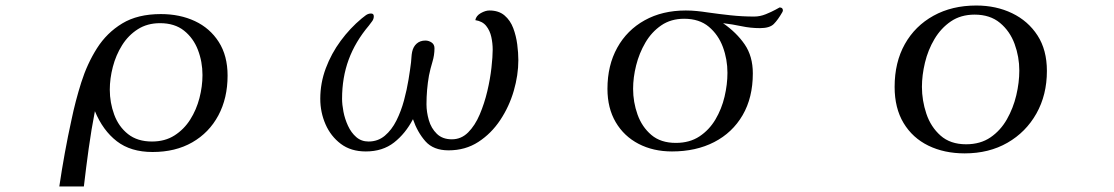

<svg xmlns="http://www.w3.org/2000/svg" viewBox="-20 -556 4040 696"><path d="M714 -284Q714 -332 697.5 -375Q681 -418 647 -445Q613 -472 560 -472Q514 -472 479.5 -450Q445 -428 422.5 -392Q400 -356 389 -313.5Q378 -271 378 -231Q378 -184 394 -140.5Q410 -97 444 -70Q478 -43 531 -43Q578 -43 612.5 -65Q647 -87 669.5 -122.5Q692 -158 703 -200.5Q714 -243 714 -284ZM805 -282Q805 -200 771.5 -137.5Q738 -75 677 -40Q616 -5 533 -5Q454 -5 403.5 -44Q353 -83 324 -153Q311 -86 301.5 -17.5Q292 51 284 120H195Q204 59 215 -1.5Q226 -62 239 -121Q253 -189 274.5 -257Q296 -325 331.5 -381Q367 -437 423 -471Q479 -505 563 -505Q632 -505 686.5 -479.5Q741 -454 773 -404Q805 -354 805 -282Z M1859 -338Q1859 -284 1842.5 -227Q1826 -170 1793.5 -121Q1761 -72 1714 -41.5Q1667 -11 1606 -11Q1551 -11 1522 -44Q1493 -77 1477 -124Q1450 -72 1408.5 -39.5Q1367 -7 1306 -7Q1252 -7 1215.5 -34.5Q1179 -62 1160 -105.5Q1141 -149 1141 -198Q1141 -255 1161 -308.5Q1181 -362 1215 -408Q1249 -454 1291 -489Q1298 -495 1306.5 -501Q1315 -507 1325 -507Q1335 -507 1335 -497Q1335 -487 1329 -479Q1323 -471 1317 -463Q1268 -405 1244 -340Q1220 -275 1220 -198Q1220 -177 1225 -151Q1230 -125 1241.5 -100Q1253 -75 1271.5 -59Q1290 -43 1316 -43Q1350 -43 1375 -64Q1400 -85 1417 -119Q1434 -153 1444.5 -192Q1455 -231 1461 -268Q1467 -305 1470 -330Q1471 -339 1471.5 -348.5Q1472 -358 1474 -368Q1478 -387 1490.5 -398Q1503 -409 1522 -409Q1534 -409 1544.5 -402Q1555 -395 1555 -381Q1555 -356 1547.5 -331.5Q1540 -307 1535 -282Q1526 -231 1526 -178Q1526 -150 1534.5 -120.5Q1543 -91 1563.5 -71Q1584 -51 1618 -51Q1652 -51 1677 -76Q1702 -101 1719 -141Q1736 -181 1746.5 -225.5Q1757 -270 1761.5 -310.5Q1766 -351 1766 -376Q1766 -399 1761 -422Q1756 -445 1742.5 -462Q1729 -479 1703 -483Q1706 -499 1723 -508.5Q1740 -518 1754 -518Q1788 -518 1809 -500Q1830 -482 1840.5 -454Q1851 -426 1855 -395Q1859 -364 1859 -338Z M2617 -292Q2617 -341 2600.5 -385.5Q2584 -430 2549.5 -459Q2515 -488 2460 -488Q2412 -488 2377 -464Q2342 -440 2319.5 -401.5Q2297 -363 2286 -319Q2275 -275 2275 -234Q2275 -186 2291 -141Q2307 -96 2341 -67Q2375 -38 2430 -38Q2480 -38 2515.5 -61.5Q2551 -85 2573.5 -123Q2596 -161 2606.5 -205.5Q2617 -250 2617 -292ZM2818 -518Q2818 -516 2816 -512Q2800 -484 2785 -469Q2770 -454 2735 -454Q2701 -454 2668 -461Q2635 -468 2601 -472Q2650 -438 2679.5 -395Q2709 -352 2709 -290Q2709 -202 2672 -138.5Q2635 -75 2569 -41Q2503 -7 2416 -7Q2348 -7 2295 -34.5Q2242 -62 2212 -113Q2182 -164 2182 -234Q2182 -319 2217.5 -383Q2253 -447 2317 -482.5Q2381 -518 2466 -518Q2486 -518 2506 -516Q2526 -514 2545 -511Q2587 -505 2629 -500.5Q2671 -496 2714 -496Q2735 -496 2756 -504.5Q2777 -513 2791.5 -521Q2806 -529 2806 -529Q2818 -529 2818 -518Z M3675 -300Q3675 -350 3658 -396.5Q3641 -443 3605 -473Q3569 -503 3513 -503Q3463 -503 3427 -478.5Q3391 -454 3367.5 -414.5Q3344 -375 3333 -329Q3322 -283 3322 -241Q3322 -192 3338 -144Q3354 -96 3389.5 -64.5Q3425 -33 3482 -33Q3534 -33 3570.5 -58Q3607 -83 3630 -123.5Q3653 -164 3664 -210.5Q3675 -257 3675 -300ZM3775 -299Q3775 -212 3737 -144.5Q3699 -77 3632 -38.5Q3565 0 3477 0Q3403 0 3345.5 -28Q3288 -56 3255.5 -110Q3223 -164 3223 -241Q3223 -330 3260 -396Q3297 -462 3364 -499Q3431 -536 3519 -536Q3591 -536 3649 -508Q3707 -480 3741 -427.5Q3775 -375 3775 -299Z"/></svg>

Font: Kaisei Decol
Style: Regular
Weight: 400
Designer: Font-Kai, 金井和夫
Foundry: KAZUO KANAI
Version: Version 5.003